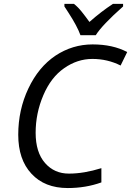

<svg xmlns="http://www.w3.org/2000/svg" viewBox="-20 -951 670 981"><path d="M263.2 -666.5Q350.1 -724.1 453.1 -724.1Q556.2 -724.1 629.9 -685.1L596.2 -616.2Q529.3 -649.9 452.1 -649.9Q375 -649.9 307.6 -602.5Q240.2 -555.7 201.2 -463.9Q162.1 -372.1 162.1 -272.5Q162.1 -172.9 210 -118.2Q257.8 -63.5 333 -64Q408.7 -64 498 -91.8V-19Q418 9.8 326.2 9.8Q208 9.8 140.6 -63.5Q73.2 -135.7 73.2 -262.7Q73.2 -389.6 125 -499Q176.8 -608.4 263.2 -666.5ZM309.1 -931.2H357.9Q377.9 -915.5 397.5 -891.1Q417 -866.7 437 -838.9Q497.1 -892.1 557.1 -931.2H608.9V-918Q501 -822.3 469.2 -771H391.1Q374.5 -817.4 330.1 -885.7L309.1 -918Z"/></svg>

Font: OpenSans-Italic
Style: Italic
Weight: 400
Italic angle: -12°
Foundry: Ascender Corporation
Version: Version 1.10